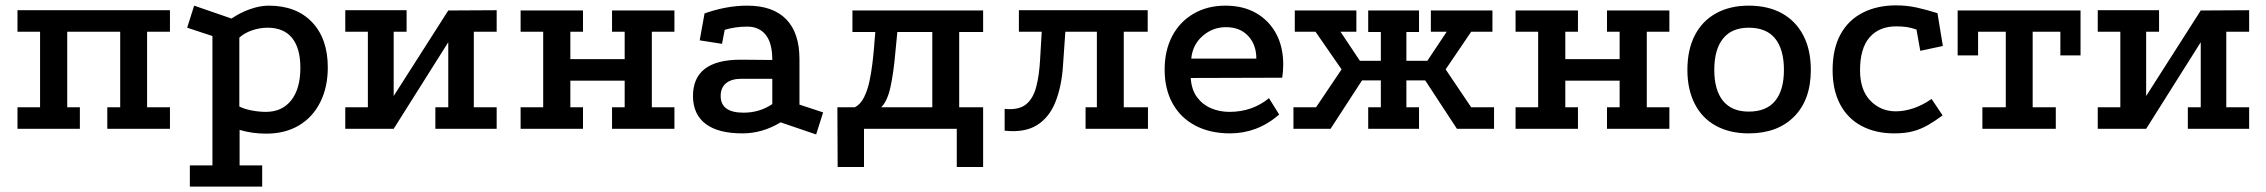

<svg xmlns="http://www.w3.org/2000/svg" viewBox="-20 -479 8428 714"><path d="M45 -441H612V-361H527V-80H612V0H379V-80H427V-361H230V-80H277V0H45V-80H129V-361H45Z M686 215V136H770V-345L676 -376L702 -458L841 -410Q873 -432 910 -445Q947 -458 979 -458Q1082 -458 1140.5 -396.5Q1199 -335 1199 -228Q1199 -155 1171 -99Q1143 -43 1091.5 -12.5Q1040 18 970 18Q917 18 871 4V136H955V215ZM969 -63Q1029 -63 1063 -106Q1097 -149 1097 -227Q1097 -300 1066 -338Q1035 -376 975 -376Q946 -376 917 -366Q888 -356 870 -339V-83Q887 -74 914.5 -68.5Q942 -63 969 -63Z M1264 -441H1492V-361H1444V-122L1647 -440L1827 -441V-361H1742V-80H1827V0H1599V-80H1647V-322L1444 0H1264V-80H1348V-361H1264Z M1916 -440H2148V-361H2101V-259H2303V-361H2256V-440H2488V-361H2404V-80H2488V0H2256V-80H2303V-179H2101V-80H2148V0H1916V-80H2000V-361H1916Z M2883 -24Q2815 17 2741 17Q2651 17 2604.5 -18Q2558 -53 2557 -120Q2556 -257 2734 -257L2852 -256Q2852 -319 2827.5 -349.5Q2803 -380 2759 -380Q2736 -380 2715 -377Q2694 -374 2675 -368L2665 -316L2582 -329L2600 -429Q2639 -443 2679 -450.5Q2719 -458 2759 -458Q2854 -458 2903.5 -407.5Q2953 -357 2953 -259V-90L3041 -61L3015 21ZM2737 -186Q2700 -186 2680 -169.5Q2660 -153 2660 -122Q2660 -60 2745 -60Q2805 -60 2852 -92V-186Z M3095 142 3094 -80H3159Q3180 -91 3193 -117Q3206 -143 3213 -175.5Q3220 -208 3224 -241Q3228 -274 3230 -299L3235 -360H3150V-440H3636V-360H3547V-80H3636V142H3538V0H3193V142ZM3257 -80H3447V-360H3317L3310 -288Q3303 -208 3291.5 -155.5Q3280 -103 3257 -80Z M4017 0V-80H4059V-361H3769V-441H4248V-361H4159V-80H4249V0ZM3716 7V-74Q3768 -69 3795 -90.5Q3822 -112 3833.5 -156Q3845 -200 3848 -260L3855 -379H3943L3933 -235Q3928 -158 3905 -100Q3882 -42 3836 -13.5Q3790 15 3716 7Z M4737 -53Q4695 -17 4649.5 0Q4604 17 4554 17Q4480 17 4425 -12Q4370 -41 4340.5 -94.5Q4311 -148 4311 -220Q4311 -291 4339 -344.5Q4367 -398 4418.5 -428Q4470 -458 4537 -458Q4603 -458 4651 -430.5Q4699 -403 4725.5 -354Q4752 -305 4752 -239Q4752 -228 4751 -215Q4750 -202 4748 -190L4408 -189Q4411 -145 4431.5 -117.5Q4452 -90 4483.5 -76.5Q4515 -63 4552 -63Q4595 -63 4632 -76Q4669 -89 4699 -114ZM4652 -261Q4652 -313 4621.5 -345.5Q4591 -378 4539 -378Q4490 -378 4452.5 -345.5Q4415 -313 4410 -261Z M4790 0V-80H4874L4969 -221L4872 -361H4795V-440H5024V-361H4965L5037 -253H5115V-360H5068V-440H5257V-360H5210V-253H5288L5360 -361H5301V-440H5530V-361H5451L5356 -221L5451 -80H5536V0H5398L5280 -180H5210V-80H5257V0H5068V-80H5115V-180H5045L4928 0Z M5616 -440H5848V-361H5801V-259H6003V-361H5956V-440H6188V-361H6104V-80H6188V0H5956V-80H6003V-179H5801V-80H5848V0H5616V-80H5700V-361H5616Z M6483 -458Q6555 -458 6606.5 -429.5Q6658 -401 6686 -347.5Q6714 -294 6714 -219Q6714 -108 6652 -45.5Q6590 17 6483 17Q6413 17 6361.5 -11Q6310 -39 6282.5 -92.5Q6255 -146 6255 -219Q6255 -294 6282.5 -347.5Q6310 -401 6361.5 -429.5Q6413 -458 6483 -458ZM6483 -376Q6420 -376 6387.5 -335.5Q6355 -295 6355 -219Q6355 -144 6387.5 -104Q6420 -64 6483 -64Q6549 -64 6581.5 -104Q6614 -144 6614 -219Q6614 -295 6581.5 -335.5Q6549 -376 6483 -376Z M7107 -369Q7088 -376 7070 -378.5Q7052 -381 7032 -381Q6968 -381 6932.5 -340Q6897 -299 6897 -218Q6897 -144 6935.5 -104.5Q6974 -65 7030 -65Q7062 -65 7096 -76.5Q7130 -88 7163 -111L7204 -50Q7176 -29 7150 -14Q7124 1 7094.5 9Q7065 17 7024 17Q6955 17 6903 -10.5Q6851 -38 6823 -91Q6795 -144 6795 -218Q6795 -297 6824 -350.5Q6853 -404 6906.5 -431.5Q6960 -459 7031 -459Q7071 -459 7107.5 -451Q7144 -443 7185 -430L7205 -308L7121 -290Z M7260 -440H7717V-273H7642V-361H7539V-80H7625V0H7352V-80H7439V-361H7336V-273H7260Z M7781 -441H8009V-361H7961V-122L8164 -440L8344 -441V-361H8259V-80H8344V0H8116V-80H8164V-322L7961 0H7781V-80H7865V-361H7781Z"/></svg>

Font: Podkova SemiBold
Style: Regular
Weight: 600
Designer: Ilya Yudin
Foundry: Cyreal (www.cyreal.org)
Version: Version 2.103